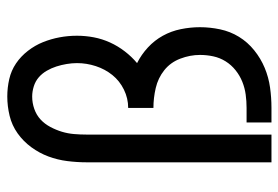

<svg xmlns="http://www.w3.org/2000/svg" viewBox="-142 -642 783 540"><g transform="rotate(-90 250.0 -371.5)"><path d="M64 0V-520Q64 -547 67.5 -574.5Q71 -602 80.5 -627.5Q90 -653 106.5 -675.5Q123 -698 145.5 -714Q168 -730 195 -736.5Q222 -743 249 -743Q274 -743 298 -737.5Q322 -732 342 -718.5Q362 -705 377.5 -685Q393 -665 402 -642.5Q411 -620 415.5 -596Q420 -572 420 -547Q420 -523 415.5 -499.5Q411 -476 401 -454Q391 -432 376 -412.5Q361 -393 343 -378Q367 -366 387 -347.5Q407 -329 420 -305.5Q433 -282 438.5 -255Q444 -228 444 -201Q444 -173 438 -144.5Q432 -116 417 -91.5Q402 -67 379 -48.5Q356 -30 329.5 -19Q303 -8 274.5 -4Q246 0 217 0H176V-70H217Q236 -70 254.5 -72.5Q273 -75 290.5 -82Q308 -89 323 -101Q338 -113 348 -129Q358 -145 362 -163.5Q366 -182 366 -201Q366 -229 355.5 -256.5Q345 -284 323 -301.5Q301 -319 273 -325.5Q245 -332 217 -332V-403Q244 -403 268.5 -415Q293 -427 309.5 -447.5Q326 -468 334.5 -494Q343 -520 343 -547Q343 -561 340.5 -576Q338 -591 333.5 -605Q329 -619 321.5 -632Q314 -645 303 -654.5Q292 -664 277.5 -668.5Q263 -673 249 -673Q231 -673 214 -667Q197 -661 184.5 -649.5Q172 -638 163.5 -622Q155 -606 150 -589.5Q145 -573 143.5 -555.5Q142 -538 142 -520V0Z"/></g></svg>

Font: Iosevka NFM
Style: Regular
Weight: 400
Monospace: yes
Designer: Belleve Invis
Foundry: Belleve Invis
Version: Version 29.0.4; ttfautohint (v1.8.4);Nerd Fonts 3.3.0